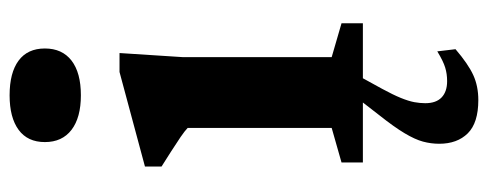

<svg xmlns="http://www.w3.org/2000/svg" viewBox="-328 -448 1016 400"><g transform="rotate(-90 180.0 -248.0)"><path d="M181.5 -587.5Q135 -587.5 109.5 -607Q84 -626.5 84 -662.5Q84 -698.5 109.5 -717.2Q135 -736 181.5 -736Q228.5 -736 253.8 -717.2Q279 -698.5 279 -662.5Q279 -626.5 253.8 -607Q228.5 -587.5 181.5 -587.5ZM269.5 -507 261 -375.5V-65L331.5 -44.5V0H41.5V-44.5L113.5 -65V-365Q108 -370.5 94.5 -379.8Q81 -389 64.5 -399.5Q48 -410 33 -419.5V-454L230 -507ZM195 40Q182.5 63 176 79Q169.5 95 167.2 107Q165 119 165 130Q165 152.5 177 164Q189 175.5 211 175.5Q226 175.5 239.2 171.5Q252.5 167.5 273 155L277.5 193Q246.5 219.5 223.5 230Q200.5 240.5 171.5 240.5Q124 240.5 102.2 218.5Q80.5 196.5 80.5 159Q80.5 142 85 125.2Q89.5 108.5 102.5 86.8Q115.5 65 140.5 33.5L190.5 -31H234Z"/></g></svg>

Font: Newsreader 9pt SemiBold
Style: Regular
Weight: 600
Designer: Hugues Gentile
Foundry: Production Type
Version: Version 1.003